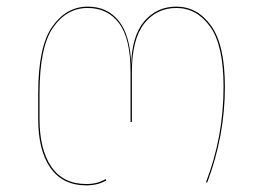

<svg xmlns="http://www.w3.org/2000/svg" viewBox="-20 -549 781 578"><path d="M95 -191V-268Q95 -409 137.5 -469Q180 -529 244 -529Q303 -529 337.5 -486Q372 -443 375 -355Q377 -441 414.5 -485Q452 -529 511 -529Q574 -529 615.5 -471.5Q657 -414 657 -287Q657 -141 604 0H600Q653 -138 653 -287Q653 -413 612.5 -469Q572 -525 511 -525Q451 -525 414 -478Q377 -431 377 -331V-182H373V-333Q373 -433 338.5 -479Q304 -525 244 -525Q181 -525 140 -466.5Q99 -408 99 -268V-191Q99 -99 134.5 -47Q170 5 240 5Q274 5 298 -10L300 -6Q275 9 240 9Q169 9 132 -43.5Q95 -96 95 -191Z"/></svg>

Font: FiraGO Four
Style: Regular
Weight: 100
Designer: bBox Type
Foundry: bBox Type GmbH
Version: Version 1.001